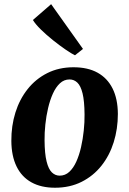

<svg xmlns="http://www.w3.org/2000/svg" viewBox="-20 -888 620 922"><path d="M333 -565Q401.5 -565 448.5 -539Q495.5 -513 520.5 -463.2Q545.5 -413.5 546 -341Q546 -269 526 -205Q506 -141 467 -92Q428 -43 371.8 -14.8Q315.5 13.5 244 13.5Q177.5 13.5 130.8 -12.5Q84 -38.5 59.5 -88.8Q35 -139 34.5 -211Q34 -283.5 54 -347.5Q74 -411.5 112.8 -460.2Q151.5 -509 207.2 -537Q263 -565 333 -565ZM314 -506.5Q287.5 -506.5 267.8 -488Q248 -469.5 234 -438.5Q220 -407.5 211 -369.2Q202 -331 197.8 -290.5Q193.5 -250 194 -213.5Q194.5 -149.5 203.8 -112.5Q213 -75.5 229.2 -60Q245.5 -44.5 266.5 -44.5Q293 -44.5 312.8 -62.8Q332.5 -81 346.5 -112Q360.5 -143 369.2 -181.5Q378 -220 382.2 -260.8Q386.5 -301.5 386 -338.5Q385.5 -403 376.5 -439.5Q367.5 -476 351.5 -491.2Q335.5 -506.5 314 -506.5ZM340 -622.5Q324 -630 295.5 -649.5Q267 -669 235 -694.5Q203 -720 176.5 -746Q150 -772 138 -792L225.5 -868L378.5 -653Z"/></svg>

Font: Merriweather 28pt ExtraBold
Style: Italic
Weight: 800
Italic angle: -7.8°
Version: Version 2.101